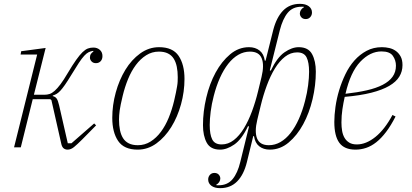

<svg xmlns="http://www.w3.org/2000/svg" viewBox="-20 -765 2138 997"><path d="M331 12Q320 12 311.5 6Q303 0 299 -15L247 -245L241 -250H150L88 0H53L173 -482H87L90 -499L217 -516L156 -273H211Q225 -273 237.5 -277Q250 -281 264 -293.5Q278 -306 294.5 -328Q311 -350 332 -386Q357 -428 375.5 -454Q394 -480 408.5 -494Q423 -508 436 -513Q449 -518 465 -518Q485 -518 498.5 -506Q512 -494 512 -474Q512 -457 502.5 -447Q493 -437 478 -437Q464 -437 455.5 -446Q447 -455 447 -466Q447 -478 452.5 -485.5Q458 -493 465 -497L464 -501Q451 -499 440.5 -494Q430 -489 417.5 -475.5Q405 -462 389.5 -438.5Q374 -415 351 -377Q331 -344 317 -324Q303 -304 292.5 -293Q282 -282 273 -277Q264 -272 254 -269V-266Q267 -263 274 -253.5Q281 -244 287 -218L332 -21H351L469 -124L479 -114L407 -41Q381 -15 364.5 -1.5Q348 12 331 12Z M696 -11Q732 -11 762 -30Q792 -49 815.5 -80.5Q839 -112 856 -153.5Q873 -195 884 -241Q890 -266 893.5 -284Q897 -302 899.5 -316Q902 -330 902.5 -341.5Q903 -353 903 -364Q903 -394 898 -418.5Q893 -443 882 -460.5Q871 -478 852 -487.5Q833 -497 805 -497Q769 -497 739 -478Q709 -459 685.5 -427.5Q662 -396 645 -354.5Q628 -313 617 -267Q605 -217 601.5 -191.5Q598 -166 598 -144Q598 -114 603 -89.5Q608 -65 619 -47.5Q630 -30 649 -20.5Q668 -11 696 -11ZM695 12Q624 12 593.5 -33Q563 -78 563 -153Q563 -219 581 -284.5Q599 -350 631 -402.5Q663 -455 708 -487.5Q753 -520 806 -520Q877 -520 907.5 -475Q938 -430 938 -355Q938 -289 920 -223.5Q902 -158 869.5 -105.5Q837 -53 792.5 -20.5Q748 12 695 12Z M1123 212Q1094 212 1077.5 199.5Q1061 187 1061 167Q1061 153 1070 143Q1079 133 1093 133Q1108 133 1116 142Q1124 151 1124 162Q1124 171 1118.5 180Q1113 189 1103 194L1104 197H1116Q1161 197 1187.5 165.5Q1214 134 1228 75L1273 -108L1268 -110Q1235 -41 1196.5 -14.5Q1158 12 1123 12Q1073 12 1053.5 -24Q1034 -60 1034 -115Q1034 -185 1051 -257.5Q1068 -330 1099.5 -388Q1131 -446 1175 -483Q1219 -520 1273 -520Q1306 -520 1328 -502.5Q1350 -485 1355 -450H1359L1399 -610Q1416 -675 1450 -710Q1484 -745 1538 -745Q1567 -745 1583.5 -732.5Q1600 -720 1600 -700Q1600 -686 1591 -676Q1582 -666 1568 -666Q1553 -666 1545 -675Q1537 -684 1537 -695Q1537 -704 1542.5 -713Q1548 -722 1558 -727L1557 -730H1545Q1500 -730 1474 -698.5Q1448 -667 1433 -608L1381 -400L1386 -398Q1419 -467 1457.5 -493.5Q1496 -520 1531 -520Q1581 -520 1600.5 -484Q1620 -448 1620 -393Q1620 -322 1603 -250Q1586 -178 1554.5 -120Q1523 -62 1479 -25Q1435 12 1381 12Q1348 12 1326 -5.5Q1304 -23 1299 -58H1295L1262 77Q1246 142 1211.5 177Q1177 212 1123 212ZM1131 -15Q1165 -15 1194 -37.5Q1223 -60 1246.5 -98.5Q1270 -137 1288.5 -187Q1307 -237 1320 -291L1338 -365Q1353 -427 1339 -462Q1325 -497 1278 -497Q1246 -497 1217.5 -480.5Q1189 -464 1165 -433.5Q1141 -403 1122 -360.5Q1103 -318 1090 -267Q1079 -225 1074 -185.5Q1069 -146 1069 -116Q1069 -67 1082 -41Q1095 -15 1131 -15ZM1376 -11Q1408 -11 1436.5 -27.5Q1465 -44 1489 -74.5Q1513 -105 1532 -147.5Q1551 -190 1564 -241Q1575 -283 1580 -322.5Q1585 -362 1585 -392Q1585 -441 1572 -467Q1559 -493 1523 -493Q1489 -493 1460 -470.5Q1431 -448 1407.5 -409.5Q1384 -371 1365.5 -321Q1347 -271 1334 -217L1316 -143Q1301 -81 1315 -46Q1329 -11 1376 -11Z M1826 12Q1768 12 1742 -23.5Q1716 -59 1716 -132Q1716 -167 1722 -210Q1728 -253 1741 -296Q1754 -339 1773.5 -379.5Q1793 -420 1820.5 -451Q1848 -482 1883.5 -501Q1919 -520 1963 -520Q1983 -520 2002 -515.5Q2021 -511 2036 -500Q2051 -489 2060.5 -471.5Q2070 -454 2070 -427Q2070 -394 2053.5 -367Q2037 -340 2001 -319Q1965 -298 1908 -283.5Q1851 -269 1770 -262Q1763 -231 1758 -197.5Q1753 -164 1753 -129Q1753 -106 1756.5 -85.5Q1760 -65 1769 -49.5Q1778 -34 1793.5 -24.5Q1809 -15 1833 -15Q1881 -15 1929.5 -54Q1978 -93 2018 -168L2034 -160Q2010 -113 1985 -80Q1960 -47 1934 -26.5Q1908 -6 1881 3Q1854 12 1826 12ZM1774 -278Q1836 -285 1884.5 -296Q1933 -307 1967 -324.5Q2001 -342 2018.5 -366.5Q2036 -391 2036 -424Q2036 -452 2020 -475Q2004 -498 1961 -498Q1902 -498 1851 -444.5Q1800 -391 1774 -278Z"/></svg>

Font: IBM Plex Serif ExtLt
Style: Italic
Weight: 200
Italic angle: -14°
Designer: Mike Abbink, Paul van der Laan, Pieter van Rosmalen
Foundry: Bold Monday
Version: Version 3.001